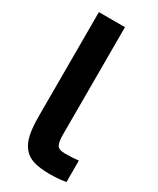

<svg xmlns="http://www.w3.org/2000/svg" viewBox="-186 -769 690 837"><g transform="rotate(30 159.5 -350.5)"><path d="M230 -102.1Q269.5 -102.1 298.8 -106V2Q261.2 8.8 219.2 8.8Q168 8.8 136 -1Q104 -10.7 84.7 -35.2Q65.4 -59.6 58.1 -95.7Q50.8 -131.8 50.8 -189V-710H182.1V-169.9Q182.1 -130.9 191.2 -116.5Q200.2 -102.1 230 -102.1Z"/></g></svg>

Font: LT Wave Text Bold
Style: Regular
Weight: 700
Designer: Daniel Lyons
Version: Version 2.5 (Glyphs App)